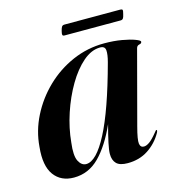

<svg xmlns="http://www.w3.org/2000/svg" viewBox="-89 -632 667 720"><g transform="rotate(-15 244.5 -272.0)"><path d="M390 -115Q377 -66.5 379.2 -51Q381.5 -35.5 395 -35.5Q405 -35.5 417.5 -44.5Q430 -53.5 449 -77Q454 -84 456 -83.5Q460 -82.5 455 -72.5Q434.5 -36 400.2 -13.5Q366 9 320.5 9Q290 9 277 -4Q264 -17 264 -41.5Q264 -56 270 -84.2Q276 -112.5 286.5 -151.5Q253 -76 211 -33.5Q169 9 112 9Q61.5 9 35 -27.2Q8.5 -63.5 16 -135.5Q20.5 -196.5 48.8 -252.5Q77 -308.5 122.8 -352.8Q168.5 -397 227 -422.5Q285.5 -448 350.5 -448Q388 -448 419 -442.5Q450 -437 468.2 -430Q486.5 -423 486.5 -418.5Q486.5 -411.5 477.2 -409.8Q468 -408 465.5 -399ZM135.5 -121Q129 -70.5 140 -49.2Q151 -28 169 -28Q208.5 -28 253.5 -114.5Q298.5 -201 345.5 -375Q353.5 -404.5 352 -420.8Q350.5 -437 332 -437Q298 -437 265.2 -408.8Q232.5 -380.5 205 -333.8Q177.5 -287 159 -231.2Q140.5 -175.5 135.5 -121ZM209 -534.5Q212 -546.5 215.2 -550.5Q218.5 -554.5 225.5 -554.5H442Q449 -554.5 450.2 -551Q451.5 -547.5 448 -535Q445.5 -523 442.2 -519Q439 -515 432 -515H215Q208.5 -515 207.2 -519Q206 -523 209 -534.5Z"/></g></svg>

Font: Fraunces 144pt S000 SemiBold
Style: Italic
Weight: 600
Italic angle: -16°
Version: Version 1.000; ttfautohint (v1.8.3)